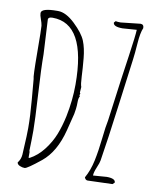

<svg xmlns="http://www.w3.org/2000/svg" viewBox="-86 -830 745 906"><g transform="rotate(10 286.5 -377.0)"><path d="M514.6 4.9 396 8.8Q385.7 8.8 380.9 -3.9Q402.3 -41.5 412.6 -90.3Q422.9 -139.2 429.2 -198.7Q435.5 -258.3 441.9 -287.1Q473.6 -526.4 485.4 -603Q500 -703.6 501 -731.9Q501 -731.9 433.6 -727.1Q388.7 -727.1 388.7 -747.1L396 -754.9Q403.8 -752.9 419.9 -752.9Q419.9 -752.9 513.7 -763.2Q529.8 -763.2 529.8 -745.1Q519 -721.2 515.4 -669.4Q511.7 -617.7 507.8 -590.3Q503.9 -563 480 -378.4Q456.1 -193.8 439.9 -95.2Q438.5 -84.5 427.7 -59.1Q417 -33.7 417 -19L481.9 -23.9Q523.9 -23.9 523.9 -3.9ZM76.2 -146 77.1 -186Q77.1 -244.6 70.3 -322.3Q63.5 -399.9 62 -418.9Q57.6 -428.2 57.1 -544.2Q56.6 -660.2 54.9 -672.9Q53.2 -685.5 46.6 -703.1Q40 -720.7 40 -731Q40 -754.9 115.2 -754.9H120.1Q158.2 -754.9 202.1 -712.9Q246.1 -670.9 259.5 -637.2Q272.9 -603.5 277.3 -556.4Q281.7 -509.3 283.4 -470.2Q285.2 -431.2 290 -420.9L288.1 -394L291 -389.2L288.1 -380.9L291 -376Q285.2 -366.7 285.2 -348.1Q285.2 -329.6 283.2 -314Q281.2 -298.3 279.3 -289.6Q277.3 -280.8 272.7 -263.4Q268.1 -246.1 258.8 -208Q231.4 -100.6 168 -49.3Q104.5 2 93 2Q81.5 2 69.6 -3.2Q57.6 -8.3 56.2 -18.1Q70.3 -36.1 71.8 -58.1ZM79.1 -708 87.9 -542Q87.9 -477.5 95.5 -350.8Q103 -224.1 103 -179.4Q103 -134.8 101.1 -81.1L103 -77.1V-48.8H107.9Q145.5 -68.8 174.3 -106.2Q203.1 -143.6 219 -184.3Q234.9 -225.1 245.1 -273.4Q261.2 -352.5 261.2 -426.8Q261.2 -719.2 100.1 -719.2Q80.1 -719.2 79.1 -708Z"/></g></svg>

Font: Amatic SC
Style: Regular
Weight: 400
Version: Version 1.004